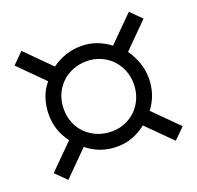

<svg xmlns="http://www.w3.org/2000/svg" viewBox="-102 -814 790 769"><g transform="rotate(-20 293.0 -430.0)"><path d="M441.9 -428.2Q441.9 -459.5 430.7 -486.6Q419.4 -513.7 399.9 -533.7Q380.4 -553.7 353.3 -565.4Q326.2 -577.1 294.9 -577.1Q262.2 -577.1 234.6 -565.9Q207 -554.7 186.8 -534.7Q166.5 -514.6 155 -487.1Q143.6 -459.5 143.6 -426.8Q143.6 -394.5 155 -367.2Q166.5 -339.8 187 -320.1Q207.5 -300.3 235.1 -289.1Q262.7 -277.8 294.9 -277.8Q326.7 -277.8 353.8 -289.6Q380.9 -301.3 400.4 -321.5Q419.9 -341.8 430.9 -369.1Q441.9 -396.5 441.9 -428.2ZM522 -155.3 418.9 -258.3Q391.6 -236.3 360.6 -224.9Q329.6 -213.4 294.9 -213.4Q257.3 -213.4 226.1 -224.6Q194.8 -235.8 167 -258.3L64 -155.3L18.1 -200.7L121.1 -303.7Q100.6 -331.1 90.1 -361.3Q79.6 -391.6 79.6 -426.8Q79.6 -461.9 90.1 -494.9Q100.6 -527.8 123 -554.2L18.1 -659.2L64 -705.1L168.9 -600.1Q195.8 -620.1 227.8 -630.9Q259.8 -641.6 294.9 -641.6Q329.6 -641.6 359.9 -630.4Q390.1 -619.1 416 -599.1L522 -705.1L567.9 -659.2L463.9 -555.2Q482.9 -528.8 494.6 -496.1Q506.3 -463.4 506.3 -428.2Q506.3 -358.4 464.8 -303.7L567.9 -200.7Z"/></g></svg>

Font: Andika APac
Style: Regular
Weight: 400
Designer: Victor Gaultney, Annie Olsen, Julie Remington, Don Collingsworth, Eric Hays, Becca Hirsbrunner
Foundry: SIL International
Version: Version 5.000